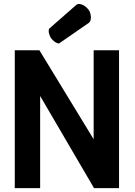

<svg xmlns="http://www.w3.org/2000/svg" viewBox="-20 -970 696 990"><path d="M288.1 -748.5 438.5 -852.5C442.9 -856 445.8 -860.8 447.3 -867.2C448.2 -871.1 448.7 -875.5 448.7 -879.9C448.7 -885.3 448.2 -890.6 446.8 -896.5C444.3 -907.2 440.4 -915.5 435.1 -921.9C430.7 -927.2 424.8 -933.1 418 -938C411.1 -942.9 403.8 -946.3 397 -948.2C393.6 -949.2 390.6 -949.7 387.7 -949.7C382.3 -949.7 377.4 -948.2 373.5 -944.8L235.8 -824.2C233.9 -822.8 232.4 -820.3 231.9 -817.9C231.4 -815.4 231 -813 231 -810.5C231 -805.7 231.9 -800.3 233.9 -793.9C236.8 -784.2 240.2 -776.9 244.1 -772C248 -767.1 252.9 -762.2 259.3 -756.8C265.6 -751.5 271.5 -748.5 276.9 -747.1C278.8 -746.6 280.3 -746.1 281.7 -746.1C284.2 -746.1 286.1 -747.1 288.1 -748.5ZM56.2 0H187V-475.1L464.8 0H593.8V-710.9H462.9V-252L183.1 -710.9H56.2Z"/></svg>

Font: Tuffy
Style: Bold
Weight: 700
Designer: Thatcher Ulrich, Karoly Barta, Michael Everson
Version: Version 001.270